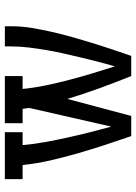

<svg xmlns="http://www.w3.org/2000/svg" viewBox="95 -655 560 790"><g transform="rotate(-90 375.0 -260.0)"><path d="M210 0Q191 -55 173 -110Q155 -165 139 -220.5Q123 -276 110 -332.5Q97 -389 91 -447H33V-520H226V-447H173Q177 -400 185.5 -354Q194 -308 204 -262.5Q214 -217 225.5 -171.5Q237 -126 249 -82L326 -420Q325 -427 324 -433.5Q323 -440 322 -447H263V-520H457V-447H404Q409 -398 419 -350Q429 -302 441.5 -254.5Q454 -207 468 -160.5Q482 -114 497 -67Q507 -102 516 -137Q525 -172 533.5 -207.5Q542 -243 550 -278.5Q558 -314 564 -349.5Q570 -385 574.5 -421.5Q579 -458 579 -494V-520H662V-494Q662 -451 655 -409Q648 -367 638.5 -325.5Q629 -284 617.5 -243Q606 -202 593.5 -161.5Q581 -121 567.5 -80.5Q554 -40 540 0H457Q431 -65 407 -130.5Q383 -196 363 -263L293 0Z"/></g></svg>

Font: Iosevka Plex Etoile
Style: Regular
Weight: 400
Designer: Belleve Invis
Foundry: Belleve Invis
Version: Version 25.1.1; ttfautohint (v1.8.4)